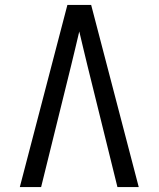

<svg xmlns="http://www.w3.org/2000/svg" viewBox="-20 -755 640 775"><path d="M60 0 252 -735H348L540 0H454L333 -490Q325 -524 316.5 -558.5Q308 -593 300 -628Q292 -593 283.5 -558.5Q275 -524 267 -490L146 0Z"/></svg>

Font: Iosevka Extended
Style: Regular
Weight: 400
Width: 7
Monospace: yes
Designer: Belleve Invis
Foundry: Belleve Invis
Version: Version 32.5.0; ttfautohint (v1.8.4)